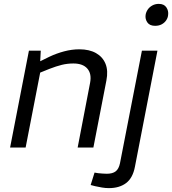

<svg xmlns="http://www.w3.org/2000/svg" viewBox="-20 -760 887 989"><path d="M32 0 129 -499H190L186 -424L170 -436L235 -468Q271 -485 310.5 -495.5Q350 -506 389 -506Q440 -506 474.5 -486.5Q509 -467 523.5 -431.5Q538 -396 528 -345L461 0H380L444 -333Q453 -380 430 -406.5Q407 -433 358 -433Q327 -433 298.5 -426Q270 -419 234 -405L187 -386L112 0ZM447 193 467 129 485 132Q496 133 508 134Q520 135 530 135Q560 135 576 122.5Q592 110 598 81L711 -499H791L675 99Q664 157 629.5 183Q595 209 541 209Q523 209 505.5 206Q488 203 470 199ZM779 -627Q751 -627 739 -644.5Q727 -662 730 -683Q732 -697 740.5 -710Q749 -723 764 -731.5Q779 -740 798 -740Q825 -740 837 -722Q849 -704 846 -683Q845 -669 836.5 -656Q828 -643 813.5 -635Q799 -627 779 -627Z"/></svg>

Font: REM Light
Style: Italic
Weight: 300
Italic angle: -11°
Designer: Octavio Pardo
Foundry: Ashler Design
Version: Version 1.005;gftools[0.9.28]